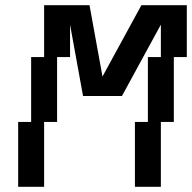

<svg xmlns="http://www.w3.org/2000/svg" viewBox="-20 -720 740 740"><path d="M600 -500H550V-250H500V0H600V-250H650V-500H700V-700H525L375 -425L325 -700H150V-500H100V-250H50V0H150V-250H200V-500H250V-625L300 -350H450L600 -625Z"/></svg>

Font: LS-VG5000 Shifted
Style: Regular
Weight: 400
Designer: Justin Bihan, 2021
Foundry: Justin Bihan, 2021
Version: Version 1.000;Glyphs 3.1.2 (3151)